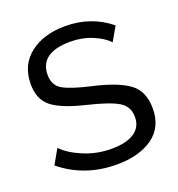

<svg xmlns="http://www.w3.org/2000/svg" viewBox="-131 -823 870 938"><g transform="rotate(-20 304.5 -354.0)"><path d="M502 -561Q475 -591 422 -613Q369 -635 309 -635Q149 -635 149 -519Q149 -466 189.5 -442Q230 -418 336 -394Q460 -366 518 -323.5Q576 -281 576 -191Q576 -93 505 -43Q434 7 318 7Q152 7 29 -93L72 -169Q108 -131 176 -102.5Q244 -74 320 -74Q397 -74 438.5 -101.5Q480 -129 480 -182Q480 -237 434 -264Q388 -291 275 -318Q158 -346 107 -385.5Q56 -425 56 -505Q56 -604 126.5 -659.5Q197 -715 311 -715Q445 -715 544 -634Z"/></g></svg>

Font: Raleway-v4020 Medium
Style: Regular
Weight: 500
Designer: Matt McInerney, Pablo Impallari, Rodrigo Fuenzalida
Foundry: Matt McInerney, Pablo Impallari, Rodrigo Fuenzalida
Version: Version 4.020;PS 004.020;hotconv 1.0.88;makeotf.lib2.5.64775